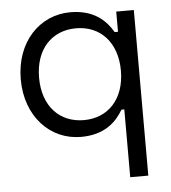

<svg xmlns="http://www.w3.org/2000/svg" viewBox="-51 -557 718 804"><g transform="rotate(-5 307.5 -155.0)"><path d="M540 200V-496H466V-411H452C424 -459 375 -510 274 -510C144 -510 43 -404 43 -248C43 -92 144 14 274 14C375 14 424 -37 452 -85H464V200ZM292 -55C191 -55 120 -127 120 -248C120 -369 191 -441 292 -441C395 -441 464 -366 464 -248C464 -130 395 -55 292 -55Z"/></g></svg>

Font: Space Text
Style: Regular
Weight: 400
Designer: Florian Karsten (Space Text), Colophon Foundry (Space Mono)
Foundry: Florian Karsten
Version: Version 1.003;PS 001.003;hotconv 1.0.88;makeotf.lib2.5.64775